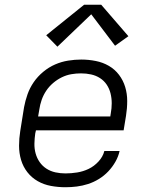

<svg xmlns="http://www.w3.org/2000/svg" viewBox="-20 -778 640 806"><path d="M255 8Q224 8 194 2.5Q164 -3 138.5 -17.5Q113 -32 95 -55Q77 -78 68.5 -106.5Q60 -135 60 -166Q60 -197 65 -228L81 -328Q86 -355 95.5 -382Q105 -409 121.5 -433Q138 -457 161.5 -476.5Q185 -496 211.5 -507.5Q238 -519 266 -523.5Q294 -528 321 -528Q321 -528 321 -528Q321 -528 321 -528Q352 -528 382 -522Q412 -516 437 -501.5Q462 -487 479.5 -464Q497 -441 505.5 -413Q514 -385 514 -354Q514 -323 509 -292L499 -231H131L128 -218Q125 -197 124.5 -175.5Q124 -154 129.5 -134Q135 -114 146.5 -97.5Q158 -81 175 -70Q192 -59 212.5 -54.5Q233 -50 255 -50Q279 -50 304 -54Q329 -58 352 -69Q375 -80 393.5 -100Q412 -120 418 -144H482Q477 -121 464.5 -99Q452 -77 434.5 -58.5Q417 -40 395 -26.5Q373 -13 349.5 -5.5Q326 2 302.5 5Q279 8 255 8ZM140 -289H443L445 -302Q449 -323 449 -344.5Q449 -366 444 -386Q439 -406 428 -422.5Q417 -439 400 -450Q383 -461 362.5 -465.5Q342 -470 320 -470Q300 -470 279.5 -466.5Q259 -463 239.5 -453.5Q220 -444 203 -429.5Q186 -415 174 -397Q162 -379 155 -359Q148 -339 145 -318ZM221 -582 174 -630 333 -758H405L519 -626L463 -586L363 -718Z"/></svg>

Font: Iosevka SS04 Lt Ex Obl
Style: Regular
Weight: 300
Width: 7
Italic angle: -9°
Monospace: yes
Designer: Belleve Invis
Foundry: Belleve Invis
Version: Version 19.0.0; ttfautohint (v1.8.4)